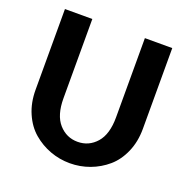

<svg xmlns="http://www.w3.org/2000/svg" viewBox="-126 -822 932 950"><g transform="rotate(20 339.5 -347.5)"><path d="M57.1 -276.9V-702.1H201.2V-285.2Q201.2 -195.8 241 -150.9Q280.8 -106 339.8 -106Q398.9 -106 438.5 -150.9Q478 -195.8 478 -285.2V-702.1H622.1V-276.9Q622.1 -209 598.1 -154.1Q574.2 -99.1 534.2 -64.7Q494.1 -30.3 444.1 -11.7Q394 6.8 339.8 6.8Q285.6 6.8 235.6 -11.7Q185.5 -30.3 145.3 -64.7Q105 -99.1 81.1 -154.1Q57.1 -209 57.1 -276.9Z"/></g></svg>

Font: LT Superior
Style: Bold
Weight: 400
Designer: Daniel Lyons
Foundry: LyonsType
Version: Version 1.000